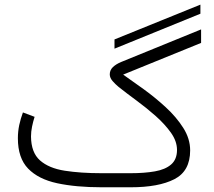

<svg xmlns="http://www.w3.org/2000/svg" viewBox="-20 -793 906 813"><path d="M464.8 -586.9V-626L828.6 -773.4V-734.9ZM533.7 0H410.2Q301.8 0 222.2 -17.1Q142.6 -34.2 99.1 -79.1Q55.7 -124 55.7 -207.5Q55.7 -236.3 61.5 -263.7Q67.4 -291 77.1 -316.9L126.5 -298.3Q120.1 -278.3 115.7 -256.8Q111.3 -235.4 111.3 -215.3Q111.8 -147 149.4 -113.8Q187 -80.6 254.2 -70.1Q321.3 -59.6 410.2 -59.6H533.2Q591.8 -59.6 636 -67.4Q680.2 -75.2 704.8 -96.7Q729.5 -118.2 729.5 -158.2Q729.5 -194.8 703.9 -231Q678.2 -267.1 639.2 -301.8Q600.1 -336.4 557.9 -367.4Q515.6 -398.4 482.4 -424.8Q468.8 -436 456.8 -449.7Q444.8 -463.4 444.8 -478Q444.8 -496.1 458 -508.8Q471.2 -521.5 493.7 -530.8L831.5 -668.5V-611.3L501.5 -477.1Q540 -450.2 588.4 -415.3Q636.7 -380.4 681.6 -339.1Q726.6 -297.9 755.9 -251.7Q785.2 -205.6 785.2 -156.2Q785.2 -68.4 718.3 -34.2Q651.4 0 533.7 0Z"/></svg>

Font: Vazirmatn RD UI ExtraLight
Style: Regular
Weight: 200
Designer: Saber Rastikerdar
Foundry: Saber Rastikerdar
Version: Version 33.003